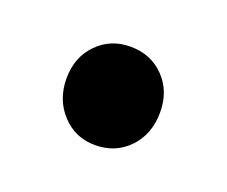

<svg xmlns="http://www.w3.org/2000/svg" viewBox="-43 -195 312 264"><g transform="rotate(20 112.5 -63.0)"><path d="M181 -64Q181 -32 161.5 -11.5Q142 9 112 9Q83 9 63.5 -12Q44 -33 44 -64Q44 -95 63.5 -115Q83 -135 112 -135Q142 -135 161.5 -115Q181 -95 181 -64Z"/></g></svg>

Font: TypoPRO Montserrat Alternates
Style: Regular
Weight: 500
Designer: Julieta Ulanovsky
Foundry: Julieta Ulanovsky
Version: Version 6.001